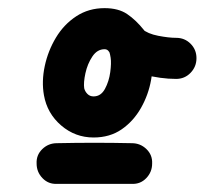

<svg xmlns="http://www.w3.org/2000/svg" viewBox="-20 -573 503 472"><path d="M120 -221Q166 -222 212 -222Q258 -222 304 -221Q325 -221 340 -206.5Q355 -192 354 -171Q354 -150 339.5 -135Q325 -120 304 -121Q258 -121 212 -121Q166 -121 120 -121Q99 -120 84.5 -135Q70 -150 70 -171Q69 -192 84 -206.5Q99 -221 120 -221ZM326 -428Q310 -415 289 -417.5Q268 -420 255 -436Q251 -441 247.5 -446.5Q244 -452 237 -452Q219 -452 207 -434Q195 -416 190 -393Q185 -370 187 -356Q189 -348 195 -342Q201 -336 210 -336Q228 -336 238 -354.5Q248 -373 251 -395.5Q254 -418 252 -431Q251 -439 248 -448Q241 -466 248 -481.5Q255 -497 268 -505Q281 -514 298 -514.5Q315 -515 329 -502Q343 -490 369 -485Q395 -480 413 -480Q434 -480 448.5 -465.5Q463 -451 463 -430Q463 -409 448.5 -394Q434 -379 413 -379Q375 -379 332.5 -390Q290 -401 262 -427Q247 -440 256 -456.5Q265 -473 282 -485Q299 -496 318 -497.5Q337 -499 343 -481Q349 -465 352 -448Q358 -414 351.5 -377Q345 -340 326.5 -307.5Q308 -275 279 -255Q250 -235 210 -235Q165 -235 130.5 -264.5Q96 -294 88 -339Q82 -373 90 -410.5Q98 -448 117.5 -480.5Q137 -513 167.5 -533Q198 -553 237 -553Q271 -553 292.5 -538.5Q314 -524 334 -499Q347 -483 345 -462Q343 -441 326 -428Z"/></svg>

Font: FRB American Cursive Guidelines Arrows Ultra
Style: Bold Italic
Weight: 1000
Italic angle: -25°
Version: Version 2.0;Modular Font Editor K font №1